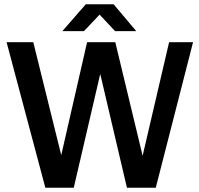

<svg xmlns="http://www.w3.org/2000/svg" viewBox="-20 -886 939 906"><path d="M194 0H328L453 -537L579 0H715L891 -687H778L653 -151L524 -687H391L269 -154L137 -687H11ZM274 -739H376L450 -817L523 -739H623L516 -866H385Z"/></svg>

Font: Ronzino Medium
Style: Regular
Weight: 500
Designer: Nunzio Mazzaferro
Foundry: Collletttivo
Version: Version 1.000;Glyphs 3.3 (3337)